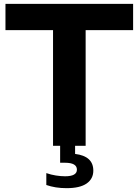

<svg xmlns="http://www.w3.org/2000/svg" viewBox="-20 -760 723 1001"><path d="M256.5 0V-603H8.5V-740H674V-603H426.5V0ZM327 221Q297.5 221 271 216.8Q244.5 212.5 221.5 204.5V142.5Q246 151 271.5 155Q297 159 319.5 159Q381 159 381 124.5Q381 88.5 319 88.5H293.5V-10H371.5V42.5Q466.5 54 466.5 129.5Q466.5 172.5 431.5 196.8Q396.5 221 327 221Z"/></svg>

Font: Encode Sans SemiExpanded SemiExpanded
Style: Bold
Weight: 700
Width: 6
Designer: Multiple Designers
Foundry: Impallari Type
Version: Version 3.000; ttfautohint (v1.8.3) -l 8 -r 50 -G 200 -x 14 